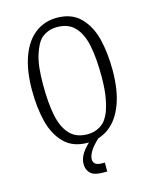

<svg xmlns="http://www.w3.org/2000/svg" viewBox="-135 -828 891 1116"><g transform="rotate(-15 310.0 -269.5)"><path d="M68.5 -369Q68.5 -487 99 -570.2Q129.5 -653.5 185.5 -696.2Q241.5 -739 316.5 -739Q405.5 -739 457.8 -686Q510 -633 530.8 -548.8Q551.5 -464.5 551.5 -360.5Q551.5 -242.5 520.8 -159.2Q490 -76 434 -33.2Q378 9.5 303 9.5Q214 9.5 162 -43.5Q110 -96.5 89.2 -180.8Q68.5 -265 68.5 -369ZM415 -77.5Q429 -91.5 443.5 -121Q458 -150.5 469 -205.8Q480 -261 480 -342Q480 -453.5 464.5 -528.8Q449 -604 410.2 -645.2Q371.5 -686.5 304 -686.5Q272.5 -686.5 247.2 -676Q222 -665.5 204 -648Q180 -624 159.5 -561.5Q139 -499 139 -383.5Q139 -272 154.5 -196.8Q170 -121.5 208.8 -80Q247.5 -38.5 315 -38.5Q346.5 -38.5 371.8 -49.2Q397 -60 415 -77.5ZM300 109Q300 127.5 312.8 137Q325.5 146.5 354.5 146.5H369V200H342Q290 200 268.5 178.5Q247 157 247 124Q247 89 269.2 56.2Q291.5 23.5 340 -18.5L369 0Q332.5 34 316.2 61Q300 88 300 109Z"/></g></svg>

Font: Monaspace Argon Var
Style: Regular
Weight: 400
Designer: Riley Cran and the Lettermatic Team
Version: Version 1.000 (Monaspace Argon Var)